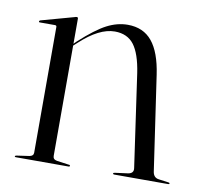

<svg xmlns="http://www.w3.org/2000/svg" viewBox="-58 -502 595 563"><g transform="rotate(10 240.0 -220.0)"><path d="M132 -431.5V-357L140 -365Q186.5 -407.5 217.5 -423.5Q248.5 -439.5 279.5 -439.5Q326 -439.5 352.2 -407.5Q378.5 -375.5 388 -310L429 -29Q431.5 -11 447.5 -9L477 -5Q480.5 -4.5 480.5 -2.5Q480.5 0 477 0H316.5Q312.5 0 312.5 -2.5Q312.5 -5 317.5 -5.5L355 -10.5Q373 -13 370.5 -29L331 -305Q322.5 -361.5 302.8 -387.5Q283 -413.5 245.5 -413.5Q199 -413.5 143 -361.5L132 -351.5V-23Q132 -12.5 144 -10.5L179.5 -5.5Q184 -5.5 184 -2.5Q184 0 180.5 0H23Q20 0 20 -2.5Q20 -4 24 -5L62 -10.5Q74 -12.5 74 -22.5V-397Q74 -401.5 69 -401.5H23.5Q21 -401.5 21 -404Q21 -406 24 -407.5L121.5 -434.5Q125.5 -436 128 -436Q132 -436 132 -431.5Z"/></g></svg>

Font: Fraunces 144pt S000 Light
Style: Regular
Weight: 300
Version: Version 1.000; ttfautohint (v1.8.3)